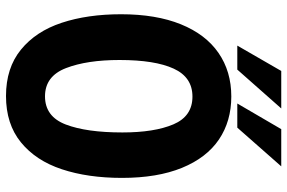

<svg xmlns="http://www.w3.org/2000/svg" viewBox="-179 -763 958 640"><g transform="rotate(90 300.0 -443.0)"><path d="M27.5 -367.5Q27.5 -484.5 61 -567Q94.5 -649.5 156.2 -692.2Q218 -735 301.5 -735Q384 -735 445 -693.8Q506 -652.5 539.5 -570.5Q573 -488.5 573 -370.5Q573 -257 544.2 -170.2Q515.5 -83.5 454.5 -33.8Q393.5 16 300 16Q206.5 16 145.5 -33.8Q84.5 -83.5 56 -169.5Q27.5 -255.5 27.5 -367.5ZM421.5 -372Q421.5 -478.5 394.5 -542Q367.5 -605.5 302 -605.5Q237.5 -605.5 208.8 -543Q180 -480.5 180 -362.5Q180 -254 207 -184Q234 -114 301 -114Q368.5 -114 395 -183.2Q421.5 -252.5 421.5 -372ZM410.5 -901.5H534.5L405.5 -755H325ZM216.5 -901.5H341.5L212 -755H132Z"/></g></svg>

Font: JuliaMono ExtraBold
Style: Regular
Weight: 800
Monospace: yes
Designer: cormullion
Foundry: corm
Version: Version 0.055; ttfautohint (v1.8.4)